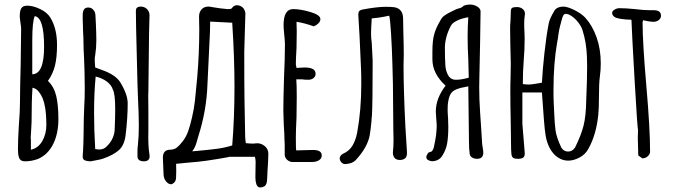

<svg xmlns="http://www.w3.org/2000/svg" viewBox="-20 -700 2968 845"><path d="M63 -9Q59 -21 59 -43Q59 -86 63 -149Q68 -209 68 -256Q68 -309 71 -415L73 -573Q73 -582 70 -600L67 -625V-630Q67 -653 74 -664Q81 -675 100 -675Q126 -675 157 -660Q188 -645 202 -622Q231 -574 231 -502Q231 -448 222 -411.5Q213 -375 191 -344Q218 -318 227.5 -277.5Q237 -237 237 -176Q237 -115 216 -70Q192 -19 146 0Q118 10 90 10Q68 10 63 -9ZM174 -494Q174 -623 133 -629Q122 -606 122 -521V-373Q174 -374 174 -494ZM184 -150Q184 -192 179 -224Q175 -249 168.5 -265.5Q162 -282 151 -296Q139 -311 123 -314Q119 -257 119 -163Q119 -157 117 -125L115 -91Q115 -89 116 -88V-86V-41Q148 -48 166 -79Q184 -110 184 -150Z M585 -12Q585 -17 585 -33Q585 -49 587 -63Q591 -99 591 -148Q591 -195 587 -275Q585 -320 583 -414L580 -536L579 -578L578 -653Q578 -669 596 -671Q614 -672 626 -661Q638 -650 638 -633Q638 -608 636 -554L633 -297Q632 -284 632.5 -262Q633 -240 633 -219V-159V-123Q631 -60 638 -18Q640 -4 633.5 3Q627 10 614 10Q585 10 585 -12ZM344 -14Q346 -37 347 -71Q348 -105 348 -118Q348 -175 351 -238Q353 -262 353 -314Q353 -343 352 -383Q351 -423 350 -443Q349 -460 348 -483Q347 -506 347 -534Q345 -568 345 -587L344 -613Q344 -618 344 -633.5Q344 -649 349.5 -658Q355 -667 369 -667Q382 -667 391 -656.5Q400 -646 400 -632Q400 -621 402 -595Q404 -549 404 -522Q404 -489 399 -457Q397 -451 397 -437Q397 -425 399 -403Q407 -400 433 -390.5Q459 -381 478 -368.5Q497 -356 508 -340Q542 -285 542 -245Q542 -183 533 -107Q528 -62 504 -40Q480 -18 434 -2Q422 2 405 5Q388 8 379 10Q365 10 354 6Q343 2 344 -14ZM417 -42Q437 -42 450 -56Q485 -90 485 -137Q487 -183 487 -220Q487 -286 477 -305Q470 -327 449 -342Q428 -357 401 -363Q394 -292 394 -204Q394 -129 399 -44Q411 -42 417 -42Z M1125 125Q1113 125 1108 110Q1104 98 1104 80L1105 11Q1105 5 1104 0Q1103 -5 1102 -10H987Q997 -10 939.5 -0.5Q882 9 850 12L805 16L755 21Q755 30 755.5 43Q756 56 755 74V79Q755 95 747 103Q739 111 732 111Q728 111 720 107Q702 94 700 71L697 -2Q695 -41 729 -41Q748 -42 759 -51Q770 -60 785 -79Q800 -99 808.5 -123.5Q817 -148 825 -183Q834 -221 838 -257Q842 -293 848 -360Q857 -465 857 -571L856 -627Q856 -646 867 -658.5Q878 -671 897 -671Q903 -671 906 -670Q952 -662 981 -660H986Q999 -660 1001 -665Q1010 -677 1023 -677Q1032 -677 1039 -673Q1055 -667 1060 -643L1055 -472Q1055 -333 1056 -264Q1056 -228 1058 -154L1059 -99Q1059 -91 1060 -84Q1061 -77 1062 -70Q1082 -68 1092 -68Q1100 -68 1104 -69Q1126 -72 1143.5 -58.5Q1161 -45 1161 -24Q1161 3 1157 57Q1157 71 1155 97Q1153 118 1137 123Q1129 125 1125 125ZM849 -36Q905 -41 937.5 -45.5Q970 -50 1002 -60Q1012 -181 1012 -319Q1012 -447 1002 -600Q976 -601 905 -605L904 -558Q896 -404 893 -328Q889 -214 854 -104Q852 -98 845.5 -74.5Q839 -51 826 -34Z M1233 -18V-44V-64Q1232 -73 1232 -85Q1232 -106 1229 -149L1227 -213Q1227 -262 1230 -359Q1234 -446 1234 -505Q1234 -519 1231 -547Q1228 -576 1228 -589Q1228 -660 1270 -660Q1303 -660 1346.5 -647Q1390 -634 1390 -616Q1390 -606 1381.5 -597.5Q1373 -589 1361 -584Q1319 -599 1285 -604Q1286 -589 1286 -561Q1286 -521 1285 -489Q1282 -441 1282 -417L1285 -401L1301 -402Q1309 -403 1321 -403Q1369 -403 1369 -375Q1369 -364 1360 -356.5Q1351 -349 1337 -349Q1319 -349 1309 -351H1284Q1286 -325 1286 -275Q1286 -225 1285 -185Q1282 -124 1282 -94Q1282 -38 1284 -38L1317 -39Q1334 -40 1358 -40Q1396 -40 1396 -16Q1396 -2 1383.5 5.5Q1371 13 1353 13H1268Q1255 13 1244.5 4Q1234 -5 1233 -18Z M1499 22Q1491 22 1485 17Q1479 12 1476 4Q1475 2 1475 -2Q1475 -15 1489 -23Q1517 -35 1531.5 -59.5Q1546 -84 1552 -117Q1570 -215 1570 -330Q1570 -373 1569 -395Q1562 -564 1557 -633V-637Q1557 -646 1561 -651Q1565 -656 1575 -658Q1639 -670 1677 -670Q1697 -670 1707 -669Q1730 -668 1742 -655Q1754 -642 1754 -619L1755 -566Q1757 -496 1757 -461L1756 -413Q1756 -307 1764 -145Q1768 -72 1771 -32Q1772 -14 1765.5 -6Q1759 2 1744 4Q1711 6 1709 -27Q1712 -56 1712 -85Q1712 -114 1711 -133L1710 -247Q1710 -330 1707 -417Q1705 -489 1701 -553Q1697 -617 1693 -631Q1687 -630 1668 -626Q1649 -622 1616 -619Q1613 -573 1613 -553Q1613 -530 1616 -513Q1618 -486 1620 -434V-412Q1620 -250 1617 -193Q1615 -177 1615 -168Q1611 -126 1607 -104Q1597 -51 1546 4Q1532 20 1501 22Z M1856 -9Q1857 -15 1861 -22Q1865 -29 1869 -30Q1878 -31 1882 -36Q1886 -41 1889 -50Q1890 -56 1895 -80Q1900 -104 1901 -126L1902 -143Q1902 -155 1900 -177Q1898 -199 1898 -209Q1898 -267 1941 -323Q1883 -376 1883 -439V-471Q1883 -523 1891 -549Q1898 -576 1917 -608Q1924 -623 1936 -631.5Q1948 -640 1962.5 -647Q1977 -654 1985 -658Q1991 -661 2002.5 -664Q2014 -667 2021 -675Q2034 -680 2047 -680Q2066 -680 2080.5 -671Q2095 -662 2095 -650Q2095 -607 2093 -515L2090 -373L2089 -317L2090 -261Q2092 -215 2098 -131L2102 -66Q2103 -57 2105 -46Q2107 -35 2107 -28Q2107 -1 2079 -1Q2067 -1 2057.5 -7Q2048 -13 2047 -24Q2044 -47 2044 -71L2041 -320Q2006 -314 1989 -307Q1972 -300 1964.5 -288.5Q1957 -277 1953 -256Q1950 -243 1950 -217Q1950 -204 1952 -180L1953 -142Q1953 -99 1948 -69.5Q1943 -40 1926 -14Q1918 -1 1904 5Q1890 11 1877 9Q1868 7 1862.5 3.5Q1857 0 1856 -9ZM1989 -349Q2010 -349 2043 -358Q2043 -384 2041 -438Q2038 -489 2038 -539Q2038 -581 2041 -624Q2014 -620 1993 -610Q1972 -600 1965 -588Q1939 -539 1938 -492Q1938 -439 1940 -414Q1941 -392 1950 -373Q1959 -354 1976 -350Q1980 -349 1989 -349Z M2398 -51Q2386 -75 2381.5 -102.5Q2377 -130 2374 -170L2365 -293H2279V-195V-155L2289 -32Q2291 -15 2284.5 -8Q2278 -1 2259 -1Q2245 -1 2239 -5Q2233 -9 2231 -20Q2229 -36 2229 -69L2228 -145Q2226 -245 2226 -296Q2226 -337 2227 -357L2228 -420Q2228 -444 2226 -504L2225 -577Q2225 -589 2227 -613L2228 -648Q2228 -661 2233.5 -665Q2239 -669 2255 -669Q2271 -669 2281.5 -659.5Q2292 -650 2290 -636Q2287 -617 2287 -596Q2287 -575 2288 -564L2289 -531Q2289 -481 2285 -435Q2281 -387 2281 -330Q2297 -328 2305 -328Q2323 -328 2365 -336Q2368 -394 2376 -466Q2384 -540 2395 -597Q2399 -618 2419 -651Q2424 -661 2435 -666Q2446 -671 2459 -671Q2477 -671 2507.5 -656Q2538 -641 2556 -622Q2587 -588 2605.5 -536Q2624 -484 2624 -421Q2624 -390 2620 -363Q2616 -334 2616 -275Q2616 -221 2613 -194Q2604 -107 2570 -46Q2557 -21 2531 -7Q2505 7 2480 7Q2456 7 2434 -8Q2412 -23 2398 -51ZM2511 -51Q2538 -106 2548.5 -148Q2559 -190 2560 -259Q2564 -349 2564 -409L2563 -452Q2561 -512 2544 -566Q2539 -583 2525.5 -600.5Q2512 -618 2496 -629Q2481 -639 2471 -639Q2463 -639 2459 -632Q2455 -625 2451.5 -610Q2448 -595 2445 -586Q2441 -572 2437 -544Q2436 -532 2432 -513Q2416 -421 2416 -307V-275L2417 -246Q2418 -233 2419.5 -194.5Q2421 -156 2425 -126Q2428 -99 2450 -51Q2461 -33 2480 -33Q2499 -33 2511 -51Z M2789 -16 2788 -55Q2787 -72 2787 -93L2788 -127Q2785 -138 2773 -346Q2761 -554 2759 -613Q2701 -615 2685 -625Q2674 -633 2674 -643Q2674 -651 2684.5 -657.5Q2695 -664 2706 -664Q2734 -664 2774 -660Q2812 -655 2842 -655H2850H2858Q2889 -655 2889 -631Q2889 -619 2879 -611.5Q2869 -604 2856 -604Q2847 -604 2830 -607L2810 -611L2809 -606L2808 -601Q2808 -512 2825 -317Q2841 -134 2841 -33Q2841 -21 2830.5 -12Q2820 -3 2807 -3Z"/></svg>

Font: Amatic SC
Style: Bold
Weight: 700
Designer: Multiple Designers
Foundry: Vernon Adams
Version: Version 2.505